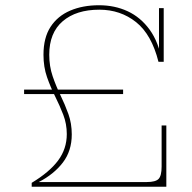

<svg xmlns="http://www.w3.org/2000/svg" viewBox="-20 -713 734 733"><path d="M101 0V-15L128 -18H615V0ZM101 -15Q169 -56 202 -100.5Q235 -145 235 -201L254 -200Q254 -137 220 -92.5Q186 -48 128 -18L101 0ZM235 -201Q235 -240 221.5 -275Q208 -310 190.5 -345Q173 -380 159.5 -418.5Q146 -457 146 -504Q146 -569 173 -610.5Q200 -652 248 -672.5Q296 -693 358 -693Q418 -693 467.5 -670Q517 -647 551.5 -599.5Q586 -552 599 -477H585Q559 -581 499.5 -628.5Q440 -676 359 -676Q271 -676 219.5 -632Q168 -588 168 -504Q168 -460 181 -422Q194 -384 211 -349Q228 -314 241 -278Q254 -242 254 -200ZM599 -477 587 -509V-682H605V-477ZM72 -354V-371H450V-354ZM540 -18Q574 -18 585.5 -30Q597 -42 597 -77V-234H615V-18Z"/></svg>

Font: Montagu Slab 144pt Thin
Style: Regular
Weight: 250
Version: Version 1.000